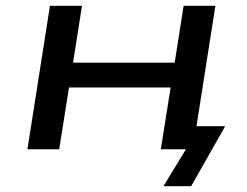

<svg xmlns="http://www.w3.org/2000/svg" viewBox="-20 -517 856 665"><path d="M546 128 624 0H544L556 -80H760L642 128ZM75 0 153 -497H264L233 -300H585L616 -497H726L648 0H537L571 -214H219L185 0Z"/></svg>

Font: Nunito Sans 7pt Expanded Medium
Style: Italic
Weight: 500
Width: 7
Italic angle: -9°
Designer: Vernon Adams
Foundry: Vernon Adams
Version: Version 3.101;gftools[0.9.27]